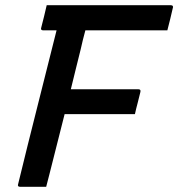

<svg xmlns="http://www.w3.org/2000/svg" viewBox="-20 -720 687 740"><path d="M158 0H58Q46 0 50 -11Q86 -159 123.5 -307Q161 -455 198 -603H147Q135 -603 139 -614Q145 -637 150 -657.5Q155 -678 160 -700H638Q644 -700 646 -696.5Q648 -693 646 -689Q641 -667 636 -646.5Q631 -626 625 -603H309Q304 -585 299.5 -566.5Q295 -548 291 -530Q282 -492 272 -453.5Q262 -415 253 -376H513Q524 -376 521 -365Q516 -343 510.5 -323Q505 -303 500 -280H229Q217 -233 205.5 -187Q194 -141 183 -98Q177 -73 170.5 -48.5Q164 -24 158 0Z"/></svg>

Font: Recursive Mn Lnr St Med
Style: Italic
Weight: 500
Italic angle: -15°
Monospace: yes
Version: Version 1.079;hotconv 1.0.112;makeotfexe 2.5.65598; ttfautoh